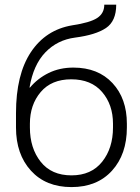

<svg xmlns="http://www.w3.org/2000/svg" viewBox="-20 -778 590 809"><path d="M289.1 -493.2Q393.1 -493.2 453.9 -428Q514.6 -362.8 514.6 -256.8V-240.7Q514.6 -127.9 451.9 -58.8Q389.2 10.3 281.2 10.3Q173.3 10.3 110.4 -58.8Q47.4 -127.9 47.4 -240.7V-301.3Q47.4 -463.9 110.1 -558.3Q172.9 -652.8 284.7 -671.4Q359.4 -682.6 389.4 -702.1Q419.4 -721.7 419.4 -758.3H469.7Q469.7 -689 426.5 -659.9Q383.3 -630.9 296.4 -619.6Q221.7 -609.9 171.1 -557.4Q120.6 -504.9 104.5 -409.7L106 -408.7Q138.7 -447.8 185.1 -470.5Q231.4 -493.2 289.1 -493.2ZM280.3 -443.8Q196.8 -443.8 151.4 -390.1Q106 -336.4 106 -256.8V-240.7Q106 -153.8 151.4 -96.4Q196.8 -39.1 281.2 -39.1Q364.7 -39.1 410.4 -96.4Q456.1 -153.8 456.1 -240.7V-256.8Q456.1 -336.9 410.2 -390.4Q364.3 -443.8 280.3 -443.8Z"/></svg>

Font: Franko
Style: Light
Weight: 300
Designer: Google
Version: Version 1.200310; 2013